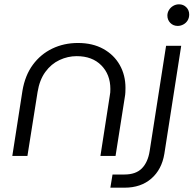

<svg xmlns="http://www.w3.org/2000/svg" viewBox="-20 -722 896 889"><path d="M37 0 84 -302Q96 -373 132 -422Q168 -471 222 -497Q276 -523 341 -523Q409 -523 458.5 -495.5Q508 -468 534.5 -421Q561 -374 561 -315Q561 -306 560.5 -295Q560 -284 558 -273L515 0H445L488 -277Q490 -286 490.5 -294Q491 -302 491 -310Q491 -377 449 -419.5Q407 -462 335 -462Q294 -462 255.5 -444Q217 -426 190 -389Q163 -352 154 -296L107 0ZM491 147 501 86H556Q609 86 637 57.5Q665 29 673 -23L749 -510H819L741 -10Q729 63 680.5 105Q632 147 557 147ZM803 -602Q782 -602 768.5 -616Q755 -630 755 -650Q755 -663 762 -675Q769 -687 781.5 -694.5Q794 -702 809 -702Q829 -702 842.5 -688.5Q856 -675 856 -655Q856 -639 848.5 -627Q841 -615 828.5 -608.5Q816 -602 803 -602Z"/></svg>

Font: MuseoModerno Thin Light
Style: Italic
Weight: 300
Italic angle: -9°
Version: Version 1.003